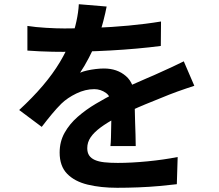

<svg xmlns="http://www.w3.org/2000/svg" viewBox="-20 -833 1040 911"><path d="M486 -802Q481 -775 470 -732Q459 -689 438 -635Q422 -598 401.5 -558.5Q381 -519 360 -488Q373 -494 393 -498.5Q413 -503 434.5 -505.5Q456 -508 473 -508Q536 -508 577.5 -472Q619 -436 619 -365Q619 -345 619.5 -316Q620 -287 621 -255.5Q622 -224 623 -194Q624 -164 624 -140H504Q506 -157 506.5 -180.5Q507 -204 507.5 -230Q508 -256 508.5 -280.5Q509 -305 509 -325Q509 -373 483.5 -391.5Q458 -410 427 -410Q385 -410 342.5 -389.5Q300 -369 271 -341Q249 -319 226.5 -292Q204 -265 178 -231L71 -311Q136 -371 183.5 -427Q231 -483 264 -538Q297 -593 318 -648Q333 -688 342.5 -731.5Q352 -775 354 -813ZM110 -710Q148 -704 198 -701Q248 -698 286 -698Q352 -698 430.5 -701Q509 -704 590 -711.5Q671 -719 744 -731L743 -615Q690 -608 628.5 -602.5Q567 -597 503.5 -593.5Q440 -590 382 -588.5Q324 -587 279 -587Q259 -587 229.5 -587.5Q200 -588 169 -589.5Q138 -591 110 -593ZM902 -426Q886 -421 864.5 -413.5Q843 -406 821.5 -398.5Q800 -391 783 -384Q735 -365 669.5 -338Q604 -311 533 -275Q488 -251 457 -228Q426 -205 410 -181.5Q394 -158 394 -130Q394 -109 403 -95.5Q412 -82 430 -74Q448 -66 475 -63Q502 -60 539 -60Q603 -60 680 -67.5Q757 -75 823 -88L819 41Q787 45 738 49.5Q689 54 636.5 56Q584 58 536 58Q458 58 396 43Q334 28 298.5 -8.5Q263 -45 263 -109Q263 -161 286.5 -203Q310 -245 349 -279Q388 -313 434.5 -340.5Q481 -368 526 -391Q572 -415 609 -432Q646 -449 678.5 -462.5Q711 -476 741 -490Q770 -503 797 -515.5Q824 -528 852 -542Z"/></svg>

Font: Noto Sans JP Thin
Style: Bold
Weight: 700
Version: Version 2.004-H2;hotconv 1.0.118;makeotfexe 2.5.65603